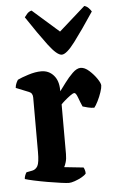

<svg xmlns="http://www.w3.org/2000/svg" viewBox="-54 -808 507 845"><g transform="rotate(-5 199.0 -385.0)"><path d="M216 0Q207 0 181 -3.5Q155 -7 123 -12.5Q91 -18 63.5 -24Q36 -30 24 -34Q24 -42 27.5 -50.5Q31 -59 34 -63L60 -68Q75 -71 83.5 -85.5Q92 -100 92 -148V-388Q92 -408 76 -414L19 -437Q20 -449 24.5 -458.5Q29 -468 32 -472Q48 -480 79.5 -490Q111 -500 137 -500Q170 -500 191.5 -476Q213 -452 213 -410V-405Q223 -418 239.5 -440.5Q256 -463 275 -481.5Q294 -500 311 -500Q329 -500 348.5 -482.5Q368 -465 381.5 -445Q395 -425 395 -415Q395 -405 388.5 -385.5Q382 -366 372.5 -347Q363 -328 356 -320Q343 -320 328.5 -323.5Q314 -327 305 -330Q297 -348 289 -370Q281 -392 274 -392Q268 -392 255 -382.5Q242 -373 229.5 -362Q217 -351 214 -347V-128Q214 -107 209.5 -92Q205 -77 201 -71L286 -62Q288 -59 290.5 -51.5Q293 -44 293 -35Q287 -27 272.5 -19Q258 -11 242 -5.5Q226 0 216 0ZM234 -565Q213 -565 175 -615.5Q137 -666 86 -743Q90 -749 98 -758Q106 -767 118 -770L235 -667L351 -770Q362 -767 370 -758.5Q378 -750 382 -743Q331 -666 293 -615.5Q255 -565 234 -565Z"/></g></svg>

Font: Texturina 72pt
Style: Bold
Weight: 700
Designer: Guillermo Torres Carreño
Foundry: Omnibus-Type
Version: Version 1.002; ttfautohint (v1.8.3)